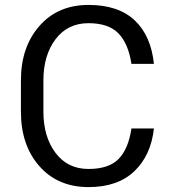

<svg xmlns="http://www.w3.org/2000/svg" viewBox="-20 -741 680 771"><path d="M598.1 -225.1Q586.4 -117.7 519.8 -53.7Q453.1 10.3 335.4 10.3Q212.4 10.3 138.2 -73.7Q64 -157.7 64 -292.5V-418Q64 -552.2 138.2 -636.7Q212.4 -721.2 335.4 -721.2Q455.1 -721.2 520.8 -659.4Q586.4 -597.7 598.1 -484.4H507.8Q495.6 -565.4 455.8 -606.7Q416 -647.9 335.4 -647.9Q251.5 -647.9 202.9 -583.3Q154.3 -518.6 154.3 -418.9V-292.5Q154.3 -191.9 202.9 -127.2Q251.5 -62.5 335.4 -62.5Q416.5 -62.5 456.1 -102.5Q495.6 -142.6 507.8 -225.1Z"/></svg>

Font: Roboto Web
Style: Regular
Weight: 400
Designer: Google
Version: Version 1.200310; 2013